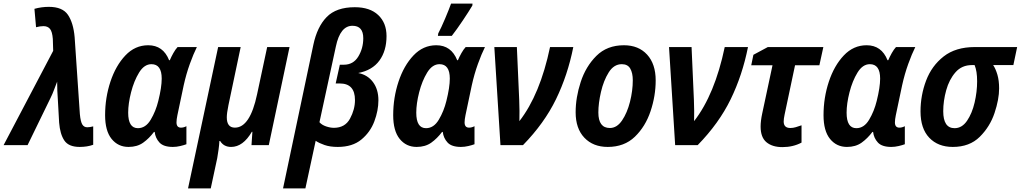

<svg xmlns="http://www.w3.org/2000/svg" viewBox="-71 -805 5662 1065"><path d="M446 -2V-104Q427 -99 413 -99Q395 -99 385.5 -114.5Q376 -130 372 -172L343 -599Q336 -678 306 -722.5Q276 -767 200 -767Q159 -767 120 -756L129 -654Q152 -660 170 -660Q194 -660 206.5 -644.5Q219 -629 222 -589L224 -523L-51 0H82L209 -261Q220 -283 229 -307.5Q238 -332 246 -352Q246 -329 247 -301.5Q248 -274 250 -250L257 -125Q262 -61 286 -25.5Q310 10 371 10Q413 10 446 -2Z M783 -73H787Q791 -39 813.5 -14.5Q836 10 888 10Q908 10 929 5Q950 0 963 -5V-105Q948 -97 933 -97Q908 -97 908 -126Q908 -142 913 -166L948 -332Q962 -395 982 -450.5Q1002 -506 1021 -544H914Q902 -531 890.5 -510.5Q879 -490 871 -471H867Q834 -554 751 -554Q678 -554 624.5 -497.5Q571 -441 541.5 -352Q512 -263 512 -166Q512 -79 548 -34.5Q584 10 642 10Q690 10 723 -13.5Q756 -37 783 -73ZM640 -180Q640 -230 656 -293Q672 -356 700.5 -402.5Q729 -449 769 -449Q826 -449 826 -369Q826 -321 807 -245Q793 -188 765 -141Q737 -94 694 -94Q640 -94 640 -180Z M1098 240 1134 72Q1138 49 1141.5 23.5Q1145 -2 1146 -23H1150Q1170 10 1211 10Q1277 10 1326 -74H1329L1324 0H1420L1535 -544H1411L1355 -282Q1316 -97 1232 -97Q1187 -97 1187 -154Q1187 -177 1196 -221L1264 -544H1139L972 240Z M1701 -127 1792 -547Q1816 -662 1884 -662Q1944 -662 1944 -593Q1944 -537 1916.5 -491.5Q1889 -446 1836 -446H1814L1791 -342H1814Q1898 -342 1898 -250Q1898 -198 1870.5 -147Q1843 -96 1781 -96Q1761 -96 1737.5 -104Q1714 -112 1701 -127ZM1623 240 1680 -24Q1699 -11 1729.5 -0.5Q1760 10 1802 10Q1884 10 1933.5 -31Q1983 -72 2005.5 -132Q2028 -192 2028 -249Q2028 -309 1998 -349.5Q1968 -390 1916 -400Q1994 -415 2033.5 -469Q2073 -523 2073 -605Q2073 -678 2027 -721.5Q1981 -765 1897 -765Q1794 -765 1741 -710.5Q1688 -656 1667 -556L1499 240Z M2435 -606Q2463 -642 2496.5 -692Q2530 -742 2549 -774L2550 -785H2431Q2420 -754 2398 -702Q2376 -650 2360 -620L2358 -606ZM2381 -73H2385Q2389 -39 2411.5 -14.5Q2434 10 2486 10Q2506 10 2527 5Q2548 0 2561 -5V-105Q2546 -97 2531 -97Q2506 -97 2506 -126Q2506 -142 2511 -166L2546 -332Q2560 -395 2580 -450.5Q2600 -506 2619 -544H2512Q2500 -531 2488.5 -510.5Q2477 -490 2469 -471H2465Q2432 -554 2349 -554Q2276 -554 2222.5 -497.5Q2169 -441 2139.5 -352Q2110 -263 2110 -166Q2110 -79 2146 -34.5Q2182 10 2240 10Q2288 10 2321 -13.5Q2354 -37 2381 -73ZM2238 -180Q2238 -230 2254 -293Q2270 -356 2298.5 -402.5Q2327 -449 2367 -449Q2424 -449 2424 -369Q2424 -321 2405 -245Q2391 -188 2363 -141Q2335 -94 2292 -94Q2238 -94 2238 -180Z M2830 0Q2948 -121 3013 -254.5Q3078 -388 3109 -544H2980Q2925 -281 2810 -133Q2811 -159 2810.5 -190Q2810 -221 2809 -251L2796 -544H2671L2705 0Z M3566 -359Q3566 -450 3518.5 -502Q3471 -554 3390 -554Q3296 -554 3237 -495Q3178 -436 3150 -350Q3122 -264 3122 -182Q3122 -92 3170.5 -41Q3219 10 3300 10Q3392 10 3450.5 -46.5Q3509 -103 3537.5 -188Q3566 -273 3566 -359ZM3248 -181Q3248 -232 3262.5 -295Q3277 -358 3305.5 -403.5Q3334 -449 3378 -449Q3411 -449 3425 -424.5Q3439 -400 3439 -360Q3439 -302 3423.5 -240.5Q3408 -179 3379.5 -137Q3351 -95 3312 -95Q3248 -95 3248 -181Z M3799 0Q3917 -121 3982 -254.5Q4047 -388 4078 -544H3949Q3894 -281 3779 -133Q3780 -159 3779.5 -190Q3779 -221 3778 -251L3765 -544H3640L3674 0Z M4375 -14V-110Q4358 -104 4343 -99.5Q4328 -95 4313 -95Q4276 -95 4276 -131Q4276 -145 4281 -169L4339 -443H4474L4496 -544H4188L4108 -501L4096 -443H4214L4157 -176Q4148 -134 4148 -103Q4148 -43 4180.5 -16Q4213 11 4269 11Q4328 11 4375 -14Z M4768 -73H4772Q4776 -39 4798.5 -14.5Q4821 10 4873 10Q4893 10 4914 5Q4935 0 4948 -5V-105Q4933 -97 4918 -97Q4893 -97 4893 -126Q4893 -142 4898 -166L4933 -332Q4947 -395 4967 -450.5Q4987 -506 5006 -544H4899Q4887 -531 4875.5 -510.5Q4864 -490 4856 -471H4852Q4819 -554 4736 -554Q4663 -554 4609.5 -497.5Q4556 -441 4526.5 -352Q4497 -263 4497 -166Q4497 -79 4533 -34.5Q4569 10 4627 10Q4675 10 4708 -13.5Q4741 -37 4768 -73ZM4625 -180Q4625 -230 4641 -293Q4657 -356 4685.5 -402.5Q4714 -449 4754 -449Q4811 -449 4811 -369Q4811 -321 4792 -245Q4778 -188 4750 -141Q4722 -94 4679 -94Q4625 -94 4625 -180Z M5471 -315Q5471 -358 5461.5 -390.5Q5452 -423 5438 -444H5550L5571 -544H5336Q5230 -544 5163.5 -492Q5097 -440 5066 -358Q5035 -276 5035 -187Q5035 -92 5083.5 -41Q5132 10 5214 10Q5307 10 5363.5 -46Q5420 -102 5445.5 -178Q5471 -254 5471 -315ZM5161 -188Q5161 -245 5177.5 -304.5Q5194 -364 5229 -404Q5264 -444 5320 -444H5335Q5342 -427 5345.5 -405Q5349 -383 5349 -354Q5349 -296 5335 -236Q5321 -176 5293 -135Q5265 -94 5224 -94Q5161 -94 5161 -188Z"/></svg>

Font: Noto Sans UI SemiCondensed
Style: Bold Italic
Weight: 700
Width: 4
Designer: Monotype Design Team
Foundry: Monotype Imaging Inc.
Version: 1.001